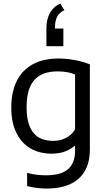

<svg xmlns="http://www.w3.org/2000/svg" viewBox="-20 -861 596 1089"><path d="M405.8 -35.2Q394 -25.9 380.9 -17.6Q367.7 -9.3 351.6 -2.9Q335.4 3.4 315.4 7.1Q295.4 10.7 270.5 10.7Q228 10.7 187.3 -3.2Q146.5 -17.1 114.7 -48.3Q83 -79.6 63.5 -129.2Q43.9 -178.7 43.9 -250.5Q43.9 -301.8 54 -342.5Q64 -383.3 81.8 -414.3Q99.6 -445.3 124.3 -467Q148.9 -488.8 178.2 -502.7Q207.5 -516.6 240.7 -522.9Q273.9 -529.3 308.6 -529.3Q328.6 -529.3 351.8 -527.3Q375 -525.4 398.7 -521.2Q422.4 -517.1 445.8 -510.7Q469.2 -504.4 489.7 -496.1V-12.2Q489.7 44.9 472.2 86.7Q454.6 128.4 422.4 155.5Q390.1 182.6 345 195.6Q299.8 208.5 245.1 208.5Q219.2 208.5 189.2 204.8Q159.2 201.2 133.8 194.3V119.1Q144 122.6 157 125.2Q169.9 127.9 183.8 129.6Q197.8 131.3 211.9 132.3Q226.1 133.3 239.3 133.3Q276.4 133.3 307.1 126.5Q337.9 119.6 359.9 103.3Q381.8 86.9 393.8 60.1Q405.8 33.2 405.8 -7.3ZM405.8 -438.5Q387.2 -446.8 362.8 -451.4Q338.4 -456.1 306.6 -456.1Q263.2 -456.1 230.2 -444.3Q197.3 -432.6 175.3 -408Q153.3 -383.3 142.1 -345Q130.9 -306.6 130.9 -252.9Q130.9 -200.2 141.6 -163.8Q152.3 -127.4 172.1 -104.7Q191.9 -82 220 -72Q248 -62 283.2 -62Q307.1 -62 327.1 -67.9Q347.2 -73.7 362.5 -83.3Q377.9 -92.8 388.9 -104.7Q399.9 -116.7 405.8 -128.9ZM339.4 -699.2V-599.1H243.2V-699.2Q243.2 -748.5 261.2 -783.2Q281.3 -822.3 321.8 -840.8L345.2 -803.2Q317.9 -791 304.7 -767.3Q291.5 -743.6 291.5 -699.2Z"/></svg>

Font: Arian AMU
Style: Regular
Weight: 400
Designer: Ruben Hakobyan (Tarumian)
Foundry: Ruben Hakobyan (Tarumian)
Version: Version 4.003